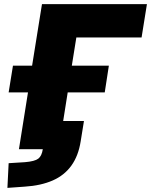

<svg xmlns="http://www.w3.org/2000/svg" viewBox="-20 -725 734 933"><path d="M16 188 22 68 102 63Q149 59 166 46Q183 33 188 0H72L116 -276H22L43 -406H136L184 -705H694L668 -543H351L329 -406H509L489 -276H309L287 -137H388L372 -38Q361 32 327 79.5Q293 127 236 152Q179 177 100 182Z"/></svg>

Font: Nunito Sans 6pt Black
Style: Italic
Weight: 900
Italic angle: -9°
Version: Version 3.101;gftools[0.9.27]